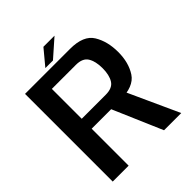

<svg xmlns="http://www.w3.org/2000/svg" viewBox="-217 -916 1045 1045"><g transform="rotate(-45 306.0 -393.0)"><path d="M41 0H163.5V-284.5H383Q488 -284.5 524.5 -340.2Q561 -396 561 -477.5Q561 -559.5 525.8 -617.2Q490.5 -675 388 -675H41ZM436 0H568.5L421 -323.5L299.5 -317ZM163.5 -361V-591H348.5Q400 -591 419.2 -559.8Q438.5 -528.5 438.5 -476Q438.5 -423 419.2 -392Q400 -361 348.5 -361ZM218.5 -696H277L378.5 -785.5H293Z"/></g></svg>

Font: Anybody UltraCondensed Thin Medium
Style: Regular
Weight: 500
Version: Version 1.111